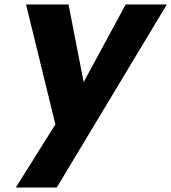

<svg xmlns="http://www.w3.org/2000/svg" viewBox="-20 -578 770 863"><path d="M730 -558 235 265H51L229 -19L97 -558H288L356 -209L545 -558Z"/></svg>

Font: Fz Poppins
Style: Bold Italic
Weight: 700
Italic angle: -10°
Designer: Ninad Kale (Devanagari), Jonny Pinhorn (Latin)
Foundry: Indian Type Foundry
Version: Vit hóa bi Vntype.Com & FontZin.Com